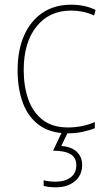

<svg xmlns="http://www.w3.org/2000/svg" viewBox="-20 -651 454 818"><path d="M269 -83Q195 -83 147.5 -117.5Q100 -152 77.5 -212.5Q55 -273 55 -352Q55 -437 82.5 -499.5Q110 -562 161 -596.5Q212 -631 283 -631Q341 -631 387 -609L381 -585Q357 -596 332.5 -601Q308 -606 283 -606Q190 -606 135.5 -538Q81 -470 81 -353Q81 -283 100.5 -228Q120 -173 161.5 -140.5Q203 -108 270 -108Q300 -108 329.5 -114Q359 -120 384 -131V-105Q363 -96 333 -89.5Q303 -83 269 -83ZM330 52Q330 95 299 121Q268 147 219 147Q188 147 166 141V117Q187 123 219 123Q256 123 280.5 105Q305 87 305 53Q305 20 280 5.5Q255 -9 206 -9L246 -93H272L241 -29Q284 -26 307 -4.5Q330 17 330 52Z"/></svg>

Font: Noto Sans Telugu UI SemiCondensed Thin
Style: Regular
Weight: 100
Width: 4
Designer: Jelle Bosma - Monotype Design Team
Foundry: Monotype Imaging Inc.
Version: Version 2.005; ttfautohint (v1.8.4.7-5d5b)